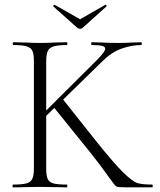

<svg xmlns="http://www.w3.org/2000/svg" viewBox="-20 -807 689 827"><path d="M635 0H523Q488 0 481 -4Q474 -8 444.5 -50Q415 -92 373 -145L214 -342L179 -308V-81Q179 -50 185.5 -36Q192 -22 210 -17Q228 -12 268 -12Q270 -12 270 -6Q270 0 268 0Q238 0 220 -1L152 -2L86 -1Q68 0 36 0Q34 0 34 -6Q34 -12 36 -12Q75 -12 93.5 -17Q112 -22 119 -36.5Q126 -51 126 -81V-544Q126 -574 119.5 -588Q113 -602 94.5 -607.5Q76 -613 37 -613Q35 -613 35 -619Q35 -625 37 -625L86 -624Q128 -622 152 -622Q179 -622 221 -624L268 -625Q270 -625 270 -619Q270 -613 268 -613Q229 -613 210.5 -607Q192 -601 185.5 -586.5Q179 -572 179 -542V-331L399 -550Q433 -584 433 -597Q433 -606 419.5 -609.5Q406 -613 375 -613Q373 -613 373 -619Q373 -625 375 -625L417 -624Q455 -622 488 -622Q519 -622 553 -624L588 -625Q591 -625 591 -619Q591 -613 588 -613Q547 -613 503.5 -597.5Q460 -582 422 -544L252 -378L395 -198Q471 -103 511 -64Q551 -25 572 -18.5Q593 -12 635 -12Q638 -12 638 -6Q638 0 635 0ZM210 -779 209 -781Q209 -783 212 -785Q215 -787 216 -786L325 -724L433 -786L435 -787Q437 -787 438.5 -783.5Q440 -780 438 -779L336 -687Q332 -683 325 -683Q317 -683 313 -687Z"/></svg>

Font: Cormorant Infant Light
Style: Regular
Weight: 300
Designer: Christian Thalmann (Catharsis Fonts)
Version: Version 3.000